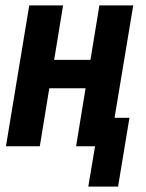

<svg xmlns="http://www.w3.org/2000/svg" viewBox="-20 -540 540 709"><path d="M306 149 331 0H261L296 -214H162L127 0H2L88 -520H213L180 -319H314L347 -520H472L403 -105H458L416 149Z"/></svg>

Font: Iosevka Extrabold Oblique
Style: Regular
Weight: 800
Italic angle: -9°
Monospace: yes
Designer: Belleve Invis
Foundry: Belleve Invis
Version: Version 32.5.0; ttfautohint (v1.8.4)